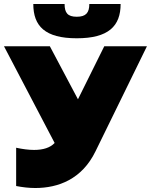

<svg xmlns="http://www.w3.org/2000/svg" viewBox="-35 -932 757 963"><path d="M46 -191V1C77 7 109 11 142 11C257 11 376 -33 444 -173L702 -700H488L356 -434L215 -700H-15L239 -215C217 -191 181 -180 136 -180C109 -180 78 -184 46 -191ZM350 -740C509 -740 570 -801 570 -912H413C413 -868 396 -848 350 -848C304 -848 289 -868 289 -912H132C132 -801 191 -740 350 -740Z"/></svg>

Font: Chess Sans Black
Style: Regular
Weight: 900
Designer: Wolf Bōese
Foundry: Wolf Bōese
Version: Version 7.223;Glyphs 3.3 (3306)